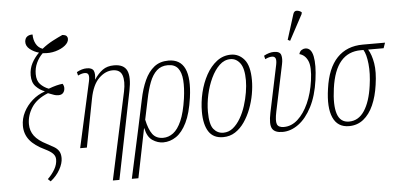

<svg xmlns="http://www.w3.org/2000/svg" viewBox="-62 -939 2717 1310"><g transform="rotate(-5 1296.0 -283.5)"><path d="M237 208 219 191Q249 162 268 129Q287 96 287 62Q287 40 271.5 23Q256 6 219 -12Q147 -46 114 -88Q81 -130 81 -186Q81 -235 103.5 -279Q126 -323 164 -356.5Q202 -390 249 -406L250 -408Q217 -420 190.5 -447.5Q164 -475 164 -524Q164 -570 184 -607.5Q204 -645 234 -674Q200 -683 173 -704.5Q146 -726 147 -756Q149 -781 164.5 -791.5Q180 -802 201 -801Q201 -764 216.5 -736Q232 -708 261 -698Q297 -727 335.5 -747Q374 -767 403 -780Q425 -778 432 -770Q439 -762 439 -751Q439 -727 413.5 -706Q388 -685 347 -673.5Q306 -662 259 -668Q232 -642 215.5 -606.5Q199 -571 199 -530Q199 -485 222 -460.5Q245 -436 279 -423Q338 -445 376 -448Q385 -434 385 -419Q385 -399 374 -386Q363 -373 342 -373Q325 -373 312.5 -377.5Q300 -382 271 -393Q193 -362 158 -308Q123 -254 123 -194Q123 -148 149 -113Q175 -78 233 -49Q262 -34 282.5 -21.5Q303 -9 314 9Q325 27 325 56Q325 92 301.5 134Q278 176 237 208Z M660 239 789 -360Q803 -429 789 -469.5Q775 -510 724 -510Q673 -510 629 -466.5Q585 -423 567 -330L503 0H457L557 -451Q563 -481 557.5 -494.5Q552 -508 533 -508Q524 -508 513.5 -505.5Q503 -503 486 -495L480 -519Q516 -539 549 -539Q586 -539 596 -518Q606 -497 599 -458H600Q627 -498 658 -520.5Q689 -543 736 -543Q803 -543 824 -499Q845 -455 826 -360L705 239Z M905 -294Q920 -368 945.5 -424Q971 -480 1010.5 -511.5Q1050 -543 1109 -543Q1270 -543 1233 -278Q1218 -172 1187 -109Q1156 -46 1114.5 -18Q1073 10 1026 10Q988 10 952.5 -13.5Q917 -37 905 -97H903L835 239H790L863 -96ZM1028 -21Q1065 -21 1097 -45Q1129 -69 1153.5 -124.5Q1178 -180 1192 -276Q1202 -348 1198 -401Q1194 -454 1171.5 -483Q1149 -512 1102 -512Q1056 -512 1026 -484.5Q996 -457 977 -407.5Q958 -358 945 -293L916 -155Q930 -88 955 -54.5Q980 -21 1028 -21Z M1436 10Q1369 10 1337.5 -38.5Q1306 -87 1306 -175Q1306 -240 1321.5 -305.5Q1337 -371 1367 -425.5Q1397 -480 1440 -513Q1483 -546 1537 -546Q1591 -546 1628 -502.5Q1665 -459 1665 -360Q1665 -315 1656 -264.5Q1647 -214 1628.5 -165.5Q1610 -117 1582.5 -77Q1555 -37 1518.5 -13.5Q1482 10 1436 10ZM1440 -20Q1477 -20 1506 -43.5Q1535 -67 1557.5 -105.5Q1580 -144 1594.5 -189.5Q1609 -235 1616.5 -280.5Q1624 -326 1624 -363Q1624 -444 1597.5 -480Q1571 -516 1531 -516Q1489 -516 1455.5 -484Q1422 -452 1397.5 -400Q1373 -348 1360 -288Q1347 -228 1347 -171Q1347 -84 1373.5 -52Q1400 -20 1440 -20Z M1843 10Q1789 10 1772 -20Q1755 -50 1771 -127L1839 -451Q1845 -481 1839 -494.5Q1833 -508 1815 -508Q1806 -508 1795.5 -505.5Q1785 -503 1768 -495L1762 -519Q1798 -539 1831 -539Q1872 -539 1879.5 -513.5Q1887 -488 1879 -451L1812 -132Q1799 -70 1808 -46.5Q1817 -23 1855 -23Q1907 -23 1950 -62Q1993 -101 2023.5 -168.5Q2054 -236 2066 -322Q2079 -415 2060.5 -457Q2042 -499 2003 -509Q2008 -528 2021 -536Q2034 -544 2046 -544Q2087 -544 2099 -485Q2111 -426 2097 -324Q2082 -216 2043.5 -141.5Q2005 -67 1952.5 -28.5Q1900 10 1843 10ZM1948 -605 1932 -613 1986 -785Q1993 -807 2011.5 -805.5Q2030 -804 2044 -792L2042 -780Z M2298 10Q2220 10 2189 -59.5Q2158 -129 2177 -257Q2196 -396 2263 -466Q2330 -536 2440 -536H2592L2579 -499H2473Q2496 -462 2506 -402.5Q2516 -343 2503 -255Q2492 -176 2465.5 -116.5Q2439 -57 2397 -23.5Q2355 10 2298 10ZM2301 -21Q2366 -21 2406.5 -82.5Q2447 -144 2462 -253Q2474 -335 2467 -401.5Q2460 -468 2441 -499H2423Q2337 -499 2285.5 -439Q2234 -379 2217 -256Q2201 -142 2221 -81.5Q2241 -21 2301 -21Z"/></g></svg>

Font: Noto Serif ExtraCondensed ExtraLight
Style: Italic
Weight: 200
Width: 2
Italic angle: -12°
Designer: Monotype Design Team
Foundry: Monotype Imaging Inc.
Version: Version 2.014; ttfautohint (v1.8.4.7-5d5b)